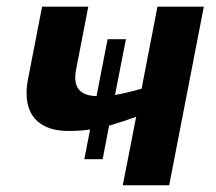

<svg xmlns="http://www.w3.org/2000/svg" viewBox="-20 -548 640 568"><path d="M241.2 -528.3 204.6 -339.8Q202.6 -328.6 202.6 -318.8Q202.6 -265.1 265.6 -263.7L298.3 -432.1H352.5L320.3 -267.1Q344.7 -270.5 398.9 -285.6L445.8 -528.3H583L480.5 0H343.3L382.8 -202.6L343.8 -189L302.7 -176.3L283.7 -77.1H229.5L246.6 -165Q220.2 -160.6 182.6 -160.6Q122.6 -160.6 90.6 -189.5Q58.6 -218.3 58.6 -272.5Q58.6 -292 63 -314.5L104.5 -528.3Z"/></svg>

Font: Liberation Mono
Style: Bold Italic
Weight: 700
Italic angle: -12°
Monospace: yes
Designer: Steve Matteson
Foundry: Ascender Corporation
Version: Version 2.1.5